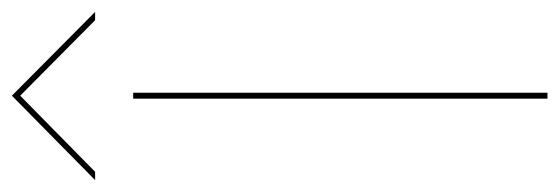

<svg xmlns="http://www.w3.org/2000/svg" viewBox="-367 -612 941 323"><g transform="rotate(-90 103.5 -450.5)"><path d="M99 -697H109V0H99ZM104 -901 245 -761H231L104 -887L-24 -761H-38Z"/></g></svg>

Font: HK Grotesk Thin
Style: Regular
Weight: 100
Designer: Alfredo Marco Pradil
Foundry: Hanken Design Co.
Version: Version 3.001